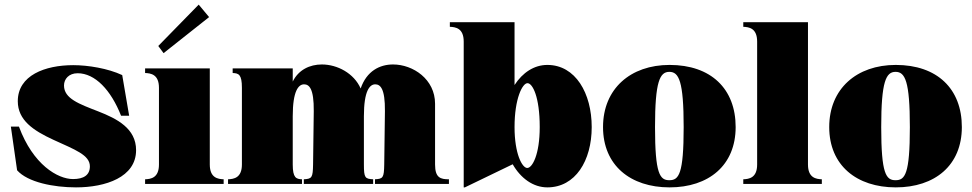

<svg xmlns="http://www.w3.org/2000/svg" viewBox="-20 -796 4208 831"><path d="M309 15C437 15 569 -29 569 -146C569 -240 487 -282 405 -314C323 -346 257 -369 257 -426C257 -454 278 -479 316 -479C391 -479 460 -407 504 -295H539L509 -471C447 -500 361 -514 297 -514C175 -514 57 -470 57 -358C57 -276 124 -231 211 -191C305 -148 369 -125 369 -76C369 -38 342 -21 296 -21C230 -21 123 -83 62 -248H27L54 -59C100 -7 212 15 309 15Z M608 -20V0H948V-20C923 -21 888 -26 888 -84V-500H608V-480C633 -479 668 -474 668 -416V-84C668 -26 633 -21 608 -20ZM885 -722 840 -776 665 -597 688 -566Z M967 -20V0H1287V-20C1262 -21 1247 -26 1247 -84V-293C1247 -403 1272 -431 1296 -431C1318 -431 1339 -413 1338 -315L1335 -84C1334 -27 1330 -22 1295 -20V0H1595V-20C1560 -22 1555 -26 1555 -84V-293C1555 -403 1580 -431 1604 -431C1626 -431 1647 -413 1646 -315L1643 -84C1642 -27 1638 -22 1603 -20V0H1923V-20C1887 -20 1863 -26 1863 -84V-347C1863 -453 1768 -517 1681 -517C1624 -517 1567 -489 1541 -413C1512 -479 1440 -517 1373 -517C1321 -517 1272 -494 1247 -443V-500H987V-480C1013 -479 1027 -474 1027 -416V-84C1027 -26 992 -21 967 -20Z M1987 -616V15H1992L2199 -85C2234 -24 2288 15 2349 15C2470 15 2541 -100 2541 -246C2541 -392 2471 -515 2349 -515C2292 -515 2242 -482 2207 -428V-700H1927V-680C1952 -679 1987 -674 1987 -616ZM2262 -69C2240 -69 2207 -130 2207 -246C2207 -369 2241 -436 2263 -436C2285 -436 2316 -377 2316 -246C2316 -127 2284 -69 2262 -69Z M2878 15C3047 15 3164 -80 3164 -246C3164 -412 3057 -515 2878 -515C2709 -515 2590 -412 2590 -246C2590 -80 2709 15 2878 15ZM2877 -16C2836 -16 2815 -43 2815 -246C2815 -444 2836 -485 2877 -485C2918 -485 2939 -446 2939 -246C2939 -42 2918 -16 2877 -16Z M3197 -20V0H3537V-20C3512 -21 3477 -26 3477 -84V-700H3197V-680C3222 -679 3257 -674 3257 -616V-84C3257 -26 3222 -21 3197 -20Z M3857 15C4026 15 4143 -80 4143 -246C4143 -412 4036 -515 3857 -515C3688 -515 3569 -412 3569 -246C3569 -80 3688 15 3857 15ZM3856 -16C3815 -16 3794 -43 3794 -246C3794 -444 3815 -485 3856 -485C3897 -485 3918 -446 3918 -246C3918 -42 3897 -16 3856 -16Z"/></svg>

Font: Sprat Condensed Black
Style: Regular
Weight: 900
Designer: Ethan Nakache
Foundry: Collletttivo
Version: Version 2.000;Glyphs 3.2 (3217)